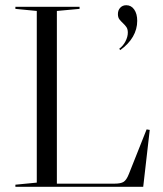

<svg xmlns="http://www.w3.org/2000/svg" viewBox="-20 -716 624 736"><path d="M39 -682V-690H285V-682L198 -674V-12H419Q443 -12 454 -19Q465 -26 474 -49L542 -220L554 -218L529 0H39V-8L121 -16V-674ZM437 -529Q452 -540 461 -557.5Q470 -575 470 -591Q470 -605 464 -613Q458 -621 451 -627.5Q444 -634 438 -641.5Q432 -649 432 -662Q432 -677 441 -686.5Q450 -696 464 -696Q483 -696 494.5 -679.5Q506 -663 506 -636Q506 -604 489.5 -575.5Q473 -547 441 -524Z"/></svg>

Font: Libre Caslon Display
Style: Regular
Weight: 400
Designer: Pablo Impallari, Rodrigo Fuenzalida
Foundry: Pablo Impallari, Rodrigo Fuenzalida
Version: Version 1.002; ttfautohint (v1.5)